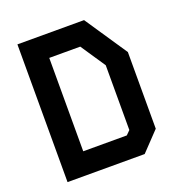

<svg xmlns="http://www.w3.org/2000/svg" viewBox="-127 -803 853 911"><g transform="rotate(-20 300.0 -348.0)"><path d="M60 -695.5H396.5L540 -482V-95L449.5 0H60ZM180 -583.5V-112H400L420 -132V-459L336.5 -583.5Z"/></g></svg>

Font: Kode Mono
Style: Regular
Weight: 400
Monospace: yes
Designer: Isa Ozler
Foundry: Kadena LLC
Version: Version 1.000;gftools[0.9.28]